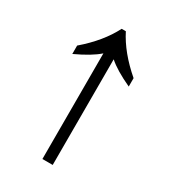

<svg xmlns="http://www.w3.org/2000/svg" viewBox="-171 -782 778 872"><g transform="rotate(30 218.0 -346.0)"><path d="M191 0V-554Q152 -519 70 -481V-525Q163 -605 207 -692H229Q273 -605 366 -525V-481Q284 -519 245 -554V0Z"/></g></svg>

Font: uoriya25
Style: Book
Weight: 400
Designer: Jelle Bosma - Monotype Design Team
Foundry: Monotype Imaging Inc.
Version: Version 2.003